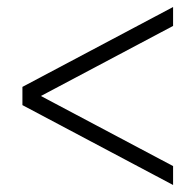

<svg xmlns="http://www.w3.org/2000/svg" viewBox="-20 -616 558 548"><path d="M474 -88 44 -316V-368L474 -596V-542L76 -331V-353L474 -142Z"/></svg>

Font: Platypi Light Light
Style: Regular
Weight: 300
Version: Version 1.200